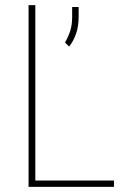

<svg xmlns="http://www.w3.org/2000/svg" viewBox="-20 -731 498 751"><path d="M425.8 -24.9V0H103.5V-24.9ZM118.2 -710.9V0H91.8V-710.9ZM287.6 -703.6V-666Q287.6 -627.4 277.3 -598.6Q267.1 -569.8 250.5 -548.8L234.4 -564.5Q248 -588.9 255.1 -611.3Q262.2 -633.8 262.2 -665V-703.6Z"/></svg>

Font: Roboto Condensed Thin
Style: Regular
Weight: 250
Width: 3
Designer: Christian Robertson
Foundry: Google
Version: Version 3.009; 2024